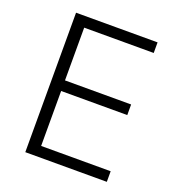

<svg xmlns="http://www.w3.org/2000/svg" viewBox="-128 -801 829 903"><g transform="rotate(20 287.0 -349.0)"><path d="M99 0V-698H507V-645H159V-381H490V-328H159V-53H507V0Z"/></g></svg>

Font: IBM Plex Sans KR Light
Style: Regular
Weight: 300
Designer: Mike Abbink; Paul van der Laan; Pieter van Rosmalen; Wujin Sim; Chorong Kim; Dohee Lee;
Foundry: Sandoll Inc.
Version: Version 1.001